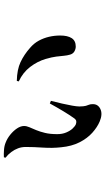

<svg xmlns="http://www.w3.org/2000/svg" viewBox="215 -770 569 1040"><g transform="rotate(-90 500.0 -250.5)"><path d="M223.4 -396.1Q223.4 -418.2 216.2 -437.5Q209.1 -456.7 196.3 -474Q183.6 -491.3 165.1 -505.9L167.7 -514.5Q183.6 -515.5 206.6 -513.9Q229.5 -512.4 247.7 -504.7Q269.2 -496.5 289.9 -479.9Q310.5 -463.2 323.8 -443.5Q337 -423.8 337 -405.2Q337 -391.5 330.3 -376.1Q323.5 -360.6 315 -340.2Q306.4 -319.7 299.7 -292Q292.9 -264.3 292.9 -225.5Q292.9 -198.1 301.9 -176.9Q310.8 -155.7 323.1 -142.5Q335.4 -129.3 346.3 -124.6Q355.1 -121.4 363 -122.4Q371 -123.4 377.4 -131.8Q396.6 -158.4 417.3 -192.9Q438 -227.3 459.1 -265.7L473.3 -259.6Q465.3 -229.1 458.4 -198.8Q451.6 -168.5 447.2 -144Q442.9 -119.6 442.8 -105.4Q443.2 -80.9 446.3 -70.2Q449.4 -59.5 452.4 -52.8Q455.4 -46.1 455.4 -32.2Q455.4 -3.9 428.1 8.6Q400.9 21.1 361.4 4.5Q330.6 -8.5 300.3 -35.6Q270 -62.8 248.6 -104.9Q227.2 -147.1 221.8 -204.3Q216.5 -251.2 219.9 -302Q223.4 -352.8 223.4 -396.1ZM578.6 -433.8 581.2 -444.5Q642.9 -443.2 683.4 -424.1Q723.9 -405 760.6 -372.4Q784.8 -351.8 799.2 -325.4Q813.5 -298.9 820.3 -269.6Q827.1 -240.3 827.1 -209.4Q827.1 -169.2 812.9 -147.2Q798.7 -125.2 767.5 -125.2Q754.1 -125.2 741.4 -132.3Q728.7 -139.4 723.8 -155.3Q718.9 -171.5 717.4 -189.5Q716 -207.5 712.9 -231.1Q709.9 -254.8 700.2 -288.1Q687.2 -332.5 657 -372.1Q626.8 -411.7 578.6 -433.8Z"/></g></svg>

Font: Noto Serif SC
Style: Regular
Weight: 200
Designer: Ryoko NISHIZUKA 西塚涼子 (kana & ideographs); Frank Grießhammer (Latin, Greek & Cyrillic); Wenlong ZHANG 张文龙 (bopomofo); San
Foundry: Adobe
Version: Version 2.001;hotconv 1.1.0;makeotfexe 2.6.0